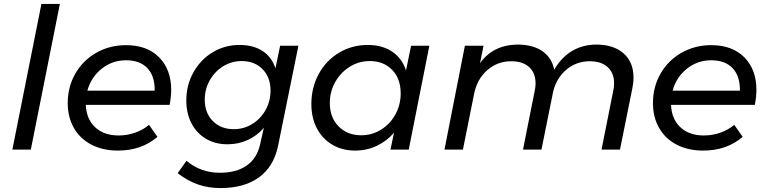

<svg xmlns="http://www.w3.org/2000/svg" viewBox="-20 -762 3908 978"><path d="M285 -742 137 0H43L191 -742Z M852 -304Q852 -270 844 -228H417Q420 -156 464.5 -114Q509 -72 584 -72Q628 -72 668 -86Q708 -100 739 -126L782 -65Q701 5 581 5Q504 5 446 -25Q388 -55 356.5 -110Q325 -165 325 -237Q325 -320 364 -387.5Q403 -455 471 -493.5Q539 -532 622 -532Q729 -532 790.5 -470Q852 -408 852 -304ZM622 -455Q552 -455 498 -412Q444 -369 425 -300H768Q769 -374 731 -414.5Q693 -455 622 -455Z M885 120 930 57Q1002 118 1100 118Q1183 118 1235.5 82Q1288 46 1304 -23L1324 -111Q1289 -70 1241 -48.5Q1193 -27 1139 -27Q1077 -27 1029.5 -55Q982 -83 955.5 -133.5Q929 -184 929 -250Q929 -328 965 -393Q1001 -458 1063 -495.5Q1125 -533 1200 -533Q1270 -533 1317 -502.5Q1364 -472 1383 -414L1407 -529H1500L1396 -17Q1374 87 1299 141.5Q1224 196 1103 196Q1041 196 988 177.5Q935 159 885 120ZM1358 -301Q1358 -368 1317.5 -409.5Q1277 -451 1211 -451Q1160 -451 1117 -424.5Q1074 -398 1048.5 -353Q1023 -308 1023 -254Q1023 -187 1064 -145.5Q1105 -104 1171 -104Q1222 -104 1265 -130.5Q1308 -157 1333 -202Q1358 -247 1358 -301Z M1566 -232Q1566 -316 1603.5 -385Q1641 -454 1707 -493.5Q1773 -533 1853 -533Q1927 -533 1977.5 -499Q2028 -465 2048 -403L2074 -529H2167L2062 0H1969L1987 -86Q1950 -43 1899 -19Q1848 5 1789 5Q1723 5 1672.5 -25Q1622 -55 1594 -108.5Q1566 -162 1566 -232ZM2021 -287Q2021 -361 1977.5 -406Q1934 -451 1864 -451Q1808 -451 1761.5 -422Q1715 -393 1687.5 -344Q1660 -295 1660 -237Q1660 -164 1704.5 -118.5Q1749 -73 1820 -73Q1875 -73 1921 -101.5Q1967 -130 1994 -179Q2021 -228 2021 -287Z M3207 -367Q3207 -341 3201 -312L3138 0H3044L3104 -301Q3108 -318 3108 -338Q3108 -390 3075.5 -420Q3043 -450 2984 -450Q2917 -450 2866.5 -408.5Q2816 -367 2798 -297L2738 0H2644L2704 -301Q2708 -318 2708 -338Q2708 -390 2675.5 -420Q2643 -450 2584 -450Q2514 -450 2462 -404.5Q2410 -359 2395 -284L2338 0H2244L2348 -529H2443L2425 -440Q2491 -533 2616 -535Q2694 -535 2742.5 -501.5Q2791 -468 2803 -407Q2877 -533 3016 -535Q3106 -535 3156.5 -490Q3207 -445 3207 -367Z M3833 -304Q3833 -270 3825 -228H3398Q3401 -156 3445.5 -114Q3490 -72 3565 -72Q3609 -72 3649 -86Q3689 -100 3720 -126L3763 -65Q3682 5 3562 5Q3485 5 3427 -25Q3369 -55 3337.5 -110Q3306 -165 3306 -237Q3306 -320 3345 -387.5Q3384 -455 3452 -493.5Q3520 -532 3603 -532Q3710 -532 3771.5 -470Q3833 -408 3833 -304ZM3603 -455Q3533 -455 3479 -412Q3425 -369 3406 -300H3749Q3750 -374 3712 -414.5Q3674 -455 3603 -455Z"/></svg>

Font: Gontserrat
Style: Italic
Weight: 400
Italic angle: -11.3°
Designer: Julieta Ulanovsky
Foundry: Julieta Ulanovsky
Version: Version 6.001